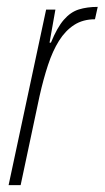

<svg xmlns="http://www.w3.org/2000/svg" viewBox="-20 -538 304 558"><path d="M5 0 114 -510H141L124 -414H128Q146 -458 165.5 -480.5Q185 -503 209 -510.5Q233 -518 264 -518L256 -482Q221 -482 195.5 -465.5Q170 -449 151.5 -419.5Q133 -390 119.5 -349Q106 -308 95 -259L40 0Z"/></svg>

Font: Saira ExtraCondensed Thin
Style: Italic
Weight: 250
Width: 2
Italic angle: -12°
Designer: Hector Gatti with collaboration of the Omnibus-Type team
Foundry: Omnibus-Type
Version: Version 1.101